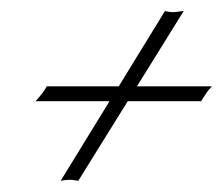

<svg xmlns="http://www.w3.org/2000/svg" viewBox="-20 -409 401 345"><path d="M88.9 -84 176.8 -227.1H43.9Q58.6 -243.2 64 -253.9H193.4L276.4 -389.2Q278.8 -388.7 282.7 -387.9Q286.6 -387.2 290 -387.2Q294.9 -387.2 299.3 -387.9Q303.7 -388.7 310.1 -389.2L226.1 -253.9H360.8Q354.5 -247.6 350.6 -241.5Q346.7 -235.4 341.3 -227.1H209.5L120.6 -84Q118.7 -84.5 114 -85.2Q109.4 -85.9 105.5 -85.9Q101.1 -85.9 96.9 -85.4Q92.8 -85 88.9 -84Z"/></svg>

Font: Pinyon Script
Style: Regular
Weight: 400
Designer: Nicole Fally, Eben Sorkin
Foundry: Sorkin Type Co.
Version: Version 1.008; ttfautohint (v1.8.4.7-5d5b)